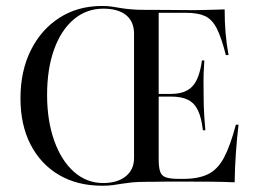

<svg xmlns="http://www.w3.org/2000/svg" viewBox="-20 -602 864 634"><path d="M317.7 11.3Q235.5 11.3 175 -24.2Q114.5 -59.7 81 -124.6Q47.6 -189.5 47.6 -277.4Q47.6 -367.7 81.9 -436.3Q116.1 -504.8 176.6 -543.5Q237.1 -582.3 316.9 -582.3Q336.3 -582.3 349.2 -580.2Q362.1 -578.2 376.2 -575.8Q390.3 -573.4 410.5 -571.4Q430.6 -569.4 462.9 -569.4Q471 -569.4 496 -569.4Q521 -569.4 554.4 -569Q587.9 -568.5 621.8 -568.5Q633.9 -568.5 649.2 -569Q664.5 -569.4 683.1 -569.8Q701.6 -570.2 721.8 -571Q721.8 -529 725 -491.9Q728.2 -454.8 734.7 -420.2H725.8Q711.3 -477.4 696 -507.7Q680.6 -537.9 657.3 -548.8Q633.9 -559.7 595.2 -559.7H504V-77.4Q504 -49.2 508.9 -35.1Q513.7 -21 528.6 -16.1Q543.5 -11.3 572.6 -11.3H584.7Q634.7 -11.3 666.5 -26.6Q698.4 -41.9 719.4 -81Q740.3 -120.2 758.9 -190.3H767.7Q762.1 -143.5 758.9 -96.4Q755.6 -49.2 754.8 0Q720.2 -1.6 676.6 -2Q633.1 -2.4 578.2 -2.4Q550 -2.4 533.1 -2.4Q516.1 -2.4 505.2 -2Q494.4 -1.6 485.1 -1.6Q475.8 -1.6 463.7 -1.6Q433.9 -1.6 414.9 0.4Q396 2.4 381.5 4.8Q366.9 7.3 352.4 9.3Q337.9 11.3 317.7 11.3ZM320.2 2.4Q367.7 2.4 395.2 -19.8Q422.6 -41.9 422.6 -79.8V-491.1Q422.6 -530.6 396.4 -552Q370.2 -573.4 321 -573.4Q265.3 -573.4 223.4 -537.9Q181.5 -502.4 158.5 -438.3Q135.5 -374.2 135.5 -288.7Q135.5 -204 158.9 -137.9Q182.3 -71.8 224.2 -34.7Q266.1 2.4 320.2 2.4ZM479 -283.1V-291.9H616.9V-283.1ZM650 -171.8Q645.2 -213.7 633.5 -237.9Q621.8 -262.1 600.4 -272.6Q579 -283.1 544.4 -283.1V-291.9Q591.9 -291.9 615.3 -316.9Q638.7 -341.9 646.8 -402.4H654.8Q651.6 -356.5 652 -332.3Q652.4 -308.1 652.4 -287.1Q652.4 -271 652.8 -255.2Q653.2 -239.5 654.4 -220.2Q655.6 -200.8 658.1 -171.8Z"/></svg>

Font: Playfair 144pt
Style: Regular
Weight: 400
Designer: Claus Eggers Sørensen
Foundry: Claus Eggers Sørensen
Version: Version 2.001;gftools[0.9.30]